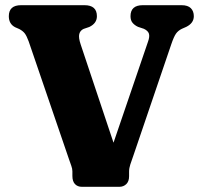

<svg xmlns="http://www.w3.org/2000/svg" viewBox="-20 -720 775 740"><path d="M483 -657.5Q483 -700 530.5 -700H679.5Q704 -700 715.5 -688.5Q727 -677 727 -657.5Q727 -631 698 -616.5L681 -609Q666.5 -602 658.2 -590.2Q650 -578.5 640 -549L496 -126Q487 -100 482.2 -86Q477.5 -72 477.5 -58.5V-40.5Q477.5 -21 466.8 -10.5Q456 0 440 0H295.5Q279 0 269 -10.5Q259 -21 259 -42V-60Q259 -69.5 254.8 -81Q250.5 -92.5 246 -106L90.5 -560.5Q83 -581 75.8 -590.8Q68.5 -600.5 54.5 -608L38.5 -615Q14 -627.5 14 -657.5Q14 -700 61.5 -700H305.5Q353.5 -700 353.5 -657.5Q353.5 -630 324 -616L302 -608.5Q289 -602.5 285.5 -588.8Q282 -575 291 -548.5L417.5 -170L550.5 -559.5Q557.5 -579 554 -590.2Q550.5 -601.5 534.5 -609L512 -616.5Q499 -622.5 491 -632Q483 -641.5 483 -657.5Z"/></svg>

Font: Fraunces 72pt S100
Style: Bold
Weight: 700
Version: Version 1.000; ttfautohint (v1.8.3)